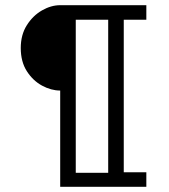

<svg xmlns="http://www.w3.org/2000/svg" viewBox="-20 -720 652 740"><path d="M212 0V-371Q177 -371 142 -390Q107 -409 83.5 -445.5Q60 -482 60 -535Q60 -586 83.5 -623Q107 -660 142 -680Q177 -700 212 -700H544V-644H457V-56H544V0ZM272 -54H397V-644H272Z"/></svg>

Font: Inclusive Sans Light
Style: Regular
Weight: 300
Designer: Olivia King
Foundry: Olivia King
Version: Version 2.004